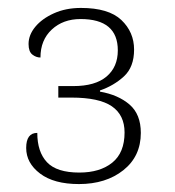

<svg xmlns="http://www.w3.org/2000/svg" viewBox="-20 -844 440 484"><path d="M179 -380Q116 -380 81 -406.5Q46 -433 46 -471Q46 -509 74 -509Q74 -461 98.5 -435Q123 -409 180 -409Q232 -409 263 -434Q294 -459 294 -510Q294 -554 262 -576Q230 -598 160 -598H127V-627H165Q220 -627 248.5 -651Q277 -675 277 -717Q277 -796 183 -796Q139 -796 110.5 -769.5Q82 -743 82 -699Q71 -699 61.5 -706.5Q52 -714 52 -733Q52 -756 69 -776.5Q86 -797 116 -810.5Q146 -824 184 -824Q254 -824 286 -793.5Q318 -763 318 -719Q318 -675 292.5 -651.5Q267 -628 232 -616V-613Q278 -605 306.5 -580.5Q335 -556 335 -509Q335 -450 291 -415Q247 -380 179 -380Z"/></svg>

Font: Noto Serif ExtraLight
Style: Regular
Weight: 200
Designer: Monotype Design Team
Foundry: Monotype Imaging Inc.
Version: Version 2.015; ttfautohint (v1.8.4.7-5d5b)